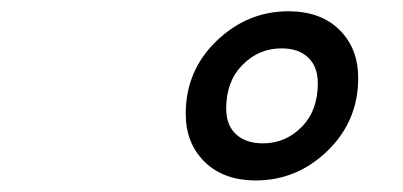

<svg xmlns="http://www.w3.org/2000/svg" viewBox="-20 -1012 707 337"><path d="M486.3 -992.2Q543 -992.2 575.8 -959.6Q608.7 -927.1 608.7 -875Q608.7 -799.5 555 -747.4Q501.3 -695.3 429 -695.3Q372.4 -695.3 339.2 -727.9Q306 -760.4 306 -812.5Q306 -888 360 -940.1Q414.1 -992.2 486.3 -992.2ZM441.4 -760.4Q481.1 -760.4 509.4 -789.1Q537.8 -817.7 537.8 -865.9Q537.8 -895.2 520.8 -911.1Q503.9 -927.1 474 -927.1Q434.2 -927.1 405.6 -898.1Q377 -869.1 377 -821.6Q377 -792.3 394.2 -776.4Q411.5 -760.4 441.4 -760.4Z"/></svg>

Font: TypoPRO Monoid
Style: Italic
Weight: 400
Width: 4
Italic angle: -11°
Monospace: yes
Version: Version 0.61